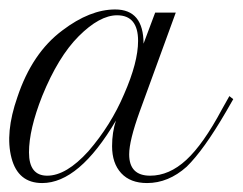

<svg xmlns="http://www.w3.org/2000/svg" viewBox="-38 -387 521 412"><path d="M52.5 5.8Q0.8 5.8 -13.3 -47.9Q-27.5 -101.7 -0.8 -178.3Q30.8 -273.3 95.8 -321.7Q155 -366.7 209.2 -366.7Q270 -366.7 270 -293.3L295 -360H339.2L261.7 -147.5Q239.2 -85 239.2 -55.8Q239.2 -10 284.2 -10Q325 -10 361.7 -43.8Q398.3 -77.5 438.3 -152.5L454.2 -180.8L462.5 -174.2L446.7 -146.7Q399.2 -65 362.5 -29.2Q323.3 5.8 277.5 5.8Q241.7 5.8 222.1 -15.4Q202.5 -36.7 202.5 -73.3Q202.5 -103.3 210.8 -128.3Q131.7 5.8 52.5 5.8ZM24.2 -60Q24.2 -10 63.3 -10Q104.2 -10 151.7 -62.5Q200 -118.3 228.3 -185Q258.3 -253.3 258.3 -299.2Q258.3 -354.2 213.3 -354.2Q175.8 -354.2 130.8 -309.2Q86.7 -265 52.5 -180.8Q24.2 -109.2 24.2 -60Z"/></svg>

Font: Sirivennela
Style: Regular
Weight: 400
Designer: Appaji Ambarisha Darbha
Foundry: Appaji Ambarisha Darbha
Version: Version 1.00; ttfautohint (v1.8.4.7-5d5b)